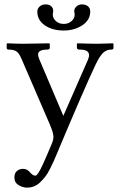

<svg xmlns="http://www.w3.org/2000/svg" viewBox="-20 -629 549 879"><path d="M393.1 -576.7Q393.1 -537.1 356.9 -513.2Q320.8 -489.3 271 -489.3Q220.2 -489.3 185.5 -512.9Q150.9 -536.6 150.9 -575.7Q150.9 -589.8 161.6 -599.4Q172.4 -608.9 189.5 -608.9Q205.6 -608.9 214.6 -600.3Q223.6 -591.8 223.6 -579.1Q223.6 -574.2 222.7 -570.8Q221.7 -567.4 221.7 -562.5Q221.7 -545.4 235.8 -532.5Q250 -519.5 272 -519.5Q293 -519.5 307.4 -532.2Q321.8 -544.9 321.8 -562Q321.8 -567.4 320.8 -570.8Q319.8 -573.7 319.8 -577.6Q319.8 -590.3 330.3 -599.6Q340.8 -608.9 354.5 -608.9Q372.6 -608.9 382.8 -600.1Q393.1 -591.3 393.1 -576.7ZM208 -409.7Q208 -406.2 204.6 -404.1Q201.2 -401.9 197.3 -401.9Q154.3 -401.9 154.3 -379.9Q154.3 -371.1 160.2 -356.9L270 -98.6L381.3 -352.5Q387.7 -366.7 387.7 -376.5Q387.7 -401.9 346.2 -401.9H341.8Q338.4 -401.9 335.2 -404.3Q332 -406.7 332 -409.2V-427.7L334 -430.7Q393.1 -428.7 428.2 -428.7L497.1 -430.7L499.5 -428.7V-409.7Q499.5 -401.9 488.8 -401.9Q475.6 -401.9 464.4 -396Q453.1 -390.1 444.1 -378.2Q435.1 -366.2 429.9 -357.2Q424.8 -348.1 418 -334Q362.8 -217.3 240.7 74.2Q231 97.7 224.9 111.1Q218.8 124.5 208 145.8Q197.3 167 187.5 179.4Q177.7 191.9 164.6 204.8Q151.4 217.8 136.2 223.9Q121.1 230 104 230Q84.5 230 65.2 218.5Q45.9 207 45.9 183.1Q45.9 163.1 57.9 153.6Q69.8 144 84.5 144Q103.5 144 115.2 157.7Q130.4 175.3 141.6 175.3Q147 175.3 155.8 162.4Q164.6 149.4 176.5 123Q188.5 96.7 196.3 78.1Q204.1 59.6 217.3 28.3Q224.6 11.7 224.6 -2.9Q224.6 -20.5 208 -59.6L81.5 -352.5Q69.8 -381.8 57.9 -391.8Q45.9 -401.9 20.5 -401.9Q10.7 -401.9 10.7 -409.2V-428.7L13.2 -430.7Q56.6 -428.7 87.4 -428.7L206.1 -430.7L208 -427.7Z"/></svg>

Font: Libertinage
Style: b
Weight: 400
Designer: OSP
Foundry: OSP
Version: Version 1.0; 2008; OFL relea